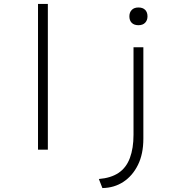

<svg xmlns="http://www.w3.org/2000/svg" viewBox="-20 -760 940 975"><path d="M173 0V-740H223V0ZM500 195 482 149Q543 144 582 118Q621 92 639.5 42.5Q658 -7 658 -76V-520H708V-56Q708 22 680.5 77.5Q653 133 606.5 163.5Q560 194 500 195ZM683 -632Q661 -632 649 -644Q637 -656 637 -677Q637 -697 649 -709.5Q661 -722 683 -722Q705 -722 717 -710Q729 -698 729 -677Q729 -657 717 -644.5Q705 -632 683 -632Z"/></svg>

Font: Lexend Tera ExtraLight
Style: Regular
Weight: 250
Designer: Bonnie Shaver-Troup, Thomas Jockin
Foundry: Lexend
Version: Version 1.007